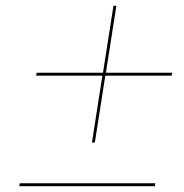

<svg xmlns="http://www.w3.org/2000/svg" viewBox="-20 -640 631 660"><path d="M46 0H512L514 -10H48ZM370 -620 334 -390H106L104 -380H332L296 -150H306L342 -380H570L572 -390H344L380 -620Z"/></svg>

Font: Jost* 200 Hairline Italic
Style: Italic
Weight: 100
Italic angle: -10°
Version: Version 3.200; ttfautohint (v0.97) -l 8 -r 50 -G 200 -x 14 -